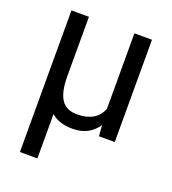

<svg xmlns="http://www.w3.org/2000/svg" viewBox="-134 -628 833 932"><g transform="rotate(20 283.0 -162.5)"><path d="M165.5 -528.3V-219.2Q166 -139.6 191.2 -101.6Q216.3 -63.5 272.9 -63.5Q370.1 -63.5 400.4 -137.7V-528.3H491.2V0H409.7L405.3 -56.2Q359.9 9.8 276.9 9.8Q205.1 9.8 165.5 -25.9V203.1H75.2V-528.3Z"/></g></svg>

Font: Roboto-ThirdPerson-AD3FC
Style: ThirdPerson-AD3FC
Weight: 400
Designer: Google
Version: Version 2.137; 2017